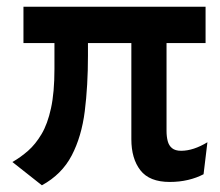

<svg xmlns="http://www.w3.org/2000/svg" viewBox="-20 -531 656 573"><path d="M105 22 17 -47.5Q41.5 -61.5 63.8 -81Q86 -100.5 104 -130.8Q122 -161 132.2 -208Q142.5 -255 142.5 -325V-402.5H50V-511H593.5V-402.5H477V-140Q477 -123.5 480.5 -110Q484 -96.5 493.5 -88.8Q503 -81 520.5 -81Q539 -81 558.8 -87.5Q578.5 -94 599 -106.5L587.5 -11Q566.5 0 541 6Q515.5 12 486.5 12Q426 12 399 -22.8Q372 -57.5 372 -115.5V-402.5H242.5V-365Q242.5 -275 233 -199.2Q223.5 -123.5 194 -67Q164.5 -10.5 105 22Z"/></svg>

Font: Overpass Mono SemiBold
Style: Regular
Weight: 600
Monospace: yes
Designer: Delve Withrington, Dave Bailey
Foundry: Delve Fonts LLC
Version: Version 4.000